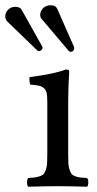

<svg xmlns="http://www.w3.org/2000/svg" viewBox="-77 -705 368 727"><path d="M181.2 -122.1Q181.2 -100.6 181.9 -86.9Q182.6 -73.2 186.3 -62.5Q189.9 -51.8 193.8 -46.6Q197.8 -41.5 207.3 -37.8Q216.8 -34.2 226.1 -33Q235.4 -31.7 252.9 -30.8Q257.3 -26.4 257.3 -14.4Q257.3 -2.4 252.9 2Q186.5 0 142.1 0Q96.2 0 29.8 2Q25.4 -2.4 25.4 -14.4Q25.4 -26.4 29.8 -30.8Q47.9 -32.2 56.6 -33.4Q65.4 -34.7 75.4 -38.3Q85.4 -42 89.1 -47.1Q92.8 -52.2 96.7 -62.7Q100.6 -73.2 101.3 -86.9Q102.1 -100.6 102.1 -122.1V-316.9Q102.1 -339.4 100.1 -351.1Q98.1 -362.8 90.1 -370.4Q82 -377.9 71 -380.4Q60.1 -382.8 37.1 -384.8Q35.6 -389.6 34.7 -398.9Q33.7 -408.2 35.2 -413.1Q130.9 -425.3 171.9 -441.9Q185.1 -441.9 185.1 -435.1Q181.2 -370.6 181.2 -320.8ZM75.2 -648.9Q75.2 -662.1 85.7 -673.6Q96.2 -685.1 117.2 -685.1Q133.8 -685.1 140.1 -670.9L203.1 -527.8Q204.1 -524.9 204.1 -522Q204.1 -518.1 200.7 -513.4Q197.3 -508.8 189.9 -508.8Q186.5 -508.8 183.1 -512.2L81.1 -632.8Q75.2 -638.7 75.2 -648.9ZM-57.1 -643.1Q-57.1 -657.2 -46.4 -668.2Q-35.6 -679.2 -19 -679.2Q-1.5 -679.2 4.9 -668L83 -528.8Q84 -527.8 84 -524.9Q84 -518.6 79.1 -514.9Q74.2 -511.2 70.8 -511.2Q66.9 -511.2 64 -514.2L-49.8 -624Q-57.1 -632.8 -57.1 -643.1Z"/></svg>

Font: Common Serif
Style: Regular
Weight: 400
Designer: Philipp H. Poll, Khaled Hosny
Foundry: Stefan Peev, Context Ltd.
Version: Version 1.026